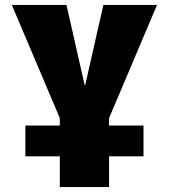

<svg xmlns="http://www.w3.org/2000/svg" viewBox="-20 -540 686 780"><path d="M83 95V-30H223V-60L28 -520H250L324 -194H326L400 -520H618L423 -60V-30H563V95H423V220H223V95Z"/></svg>

Font: Mplus 1p Black
Style: Regular
Weight: 900
Version: Version 1.061